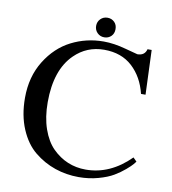

<svg xmlns="http://www.w3.org/2000/svg" viewBox="-91 -912 897 1004"><g transform="rotate(10 357.0 -409.5)"><path d="M678 -118Q676 -115 666.5 -103.5Q657 -92 632.5 -71Q608 -50 577 -31.5Q546 -13 497 0.5Q448 14 394 14Q328 14 268 -6.5Q208 -27 157.5 -68Q107 -109 76.5 -181Q46 -253 46 -346Q46 -458 98 -542Q150 -626 229.5 -666.5Q309 -707 401 -707Q456 -707 519 -689.5Q582 -672 585 -672Q624 -672 633 -707H655L664 -471H640Q619 -558 561 -611.5Q503 -665 411 -665Q319 -665 254 -601Q167 -516 167 -344Q167 -264 188.5 -202.5Q210 -141 246.5 -104.5Q283 -68 327.5 -49.5Q372 -31 423 -31Q553 -31 659 -137ZM436 -744Q421 -729 399 -729Q377 -729 362 -744Q347 -759 347 -781Q347 -803 362 -818Q377 -833 399 -833Q421 -833 436 -818Q450 -804 450 -781Q450 -758 436 -744Z"/></g></svg>

Font: GFS Artemisia
Style: Regular
Weight: 400
Designer: Takis Katsoulidis and George D. Matthiopoulos
Foundry: Takis Katsoulidis and George D. Matthiopoulos
Version: Version 1.0